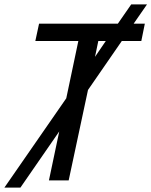

<svg xmlns="http://www.w3.org/2000/svg" viewBox="-71 -822 690 875"><path d="M-51 33 231 -374 286 -635H90L107 -714H466L527 -802H599L538 -714H589L573 -635H484L330 -412L242 0H152L199 -223L22 33ZM362 -563 411 -635H377Z"/></svg>

Font: BC Sans
Style: Italic
Weight: 400
Italic angle: -12°
Designer: Monotype Design Team
Designer: Province of B.C.
Foundry: Monotype Imaging Inc.
Version: Version 2.000;GOOG;noto-source:20170915:90ef993387c0